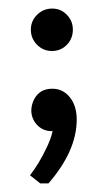

<svg xmlns="http://www.w3.org/2000/svg" viewBox="-20 -301 250 448"><path d="M103 4Q103 4 102 5H101Q81 5 67.5 -8.5Q54 -22 53 -42Q53 -57 60 -70Q73 -94 102 -94Q127 -94 143 -74Q159 -54 159 -22Q159 51 93 127H74L50 108Q71 81 87 47Q98 26 103 4ZM101 -182Q81 -182 66.5 -196.5Q52 -211 52 -232Q52 -252 66.5 -266.5Q81 -281 102 -281Q122 -281 136 -266.5Q150 -252 150 -232Q150 -211 136 -196.5Q122 -182 101 -182Z"/></svg>

Font: Almarai
Style: Regular
Weight: 400
Designer: Boutros International 2019
Foundry: Created by Boutros International 2019
Version: Version 1.10